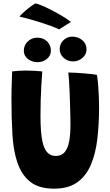

<svg xmlns="http://www.w3.org/2000/svg" viewBox="-20 -1089 646 1124"><path d="M297 15.5Q208 15.5 157.2 -24.5Q106.5 -64.5 81.5 -138.5Q58.5 -205 52.8 -300.2Q47 -395.5 47 -515.5Q47 -534 47.5 -554Q48 -574 48.5 -594.8Q49 -615.5 49.8 -635Q50.5 -654.5 51 -671Q71.5 -673.5 92.5 -674.8Q113.5 -676 132.5 -676Q158 -676 183 -674.5Q208 -673 227.5 -671Q224.5 -633.5 222 -589.5Q219.5 -545.5 218.2 -499.8Q217 -454 217 -411Q217 -361 220 -322.2Q223 -283.5 229.5 -256Q239 -215 258 -195.5Q277 -176 307 -176Q340 -176 358.8 -198.5Q377.5 -221 385 -262Q392.5 -303 392.5 -357.5Q392.5 -377.5 391.8 -409.2Q391 -441 390 -478.2Q389 -515.5 387.5 -552Q386 -588.5 384 -618.2Q382 -648 380 -664.5Q400 -664.5 426.2 -662.8Q452.5 -661 478.2 -659Q504 -657 523 -654.5Q542 -652 547.5 -650.5Q552 -624 554.5 -592.8Q557 -561.5 558.5 -528Q560 -494.5 560 -461Q560 -361.5 549.8 -275Q539.5 -188.5 511.5 -123.2Q483.5 -58 431.5 -21.2Q379.5 15.5 297 15.5ZM198.5 -725Q168 -725 143.8 -743.5Q119.5 -762 119.5 -792Q119.5 -824.5 142.8 -846.5Q166 -868.5 198 -868.5Q233.5 -868.5 255.8 -846.5Q278 -824.5 278 -792.5Q278 -763 254.5 -744Q231 -725 198.5 -725ZM407.5 -729.5Q376 -729.5 352.8 -750.2Q329.5 -771 329.5 -801.5Q329.5 -832.5 351.2 -853.5Q373 -874.5 403 -874.5Q437 -874.5 461.8 -853.8Q486.5 -833 486.5 -801Q486.5 -779.5 475 -763.5Q463.5 -747.5 445.5 -738.5Q427.5 -729.5 407.5 -729.5ZM186 -1069Q197 -1068 222.8 -1057.5Q248.5 -1047 280.5 -1030.5Q312.5 -1014 343.2 -995.8Q374 -977.5 395 -960.5L326 -917Q309.5 -925.5 280.5 -936.2Q251.5 -947 217.5 -957.8Q183.5 -968.5 150.8 -977.5Q118 -986.5 94 -992Q98 -997.5 111.5 -1010.5Q125 -1023.5 144.8 -1039.5Q164.5 -1055.5 186 -1069Z"/></svg>

Font: Grandstander Thin
Style: Bold
Weight: 700
Version: Version 1.200